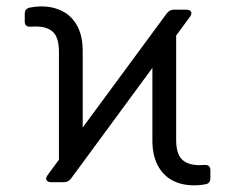

<svg xmlns="http://www.w3.org/2000/svg" viewBox="-20 -558 721 588"><path d="M512.8 -528.4H550.8Q557.9 -528.4 562 -525.4Q566.1 -522.4 566.1 -517.4Q566.1 -512.8 561.8 -506.7L519.5 -449.2V-129.6Q519.5 -87.4 537.3 -69.8Q555 -52.2 591.6 -52.2Q596.6 -52.2 599.1 -52.6L608.3 -52.9Q624.3 -52.9 624.3 -36.6V-13.1Q624.3 3.6 610.4 6Q593.8 9.6 574.2 9.6Q535.5 9.6 506.7 -6.2Q478 -22 462.4 -52.9Q446.7 -83.8 446.7 -127.5V-350.1L197.4 -11Q188.9 0 175.8 0H136.7Q129.6 0 125.5 -3Q121.4 -6 121.4 -11Q121.4 -16 125.7 -21.7L160.5 -68.9V-399.1Q160.5 -442.1 142.9 -459.5Q125.4 -476.9 88.4 -476.9Q83.1 -476.9 80.3 -476.6L71.7 -476.2Q55.8 -476.2 55.8 -492.2V-515.3Q55.8 -531.6 71.4 -534.8Q90.2 -538.4 106.2 -538.4Q143.1 -538.4 171.9 -523.4Q200.6 -508.5 217 -477.8Q233.3 -447.1 233.3 -401.6V-167.6L491.1 -517.4Q499.6 -528.4 512.8 -528.4Z"/></svg>

Font: DeltaSans Light
Style: Regular
Weight: 300
Designer: Rasmus Andersson
Foundry: rsms
Version: Version 3.012